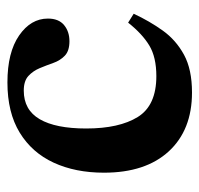

<svg xmlns="http://www.w3.org/2000/svg" viewBox="-30 -496 537 517"><g transform="rotate(-90 238.5 -237.5)"><path d="M436 -161 460 -146Q440 -103 414.5 -67.5Q389 -32 349.5 -10.5Q310 11 248 11Q147 11 89.5 -51.5Q32 -114 32 -226Q32 -303 59 -361.5Q86 -420 140 -453Q194 -486 275 -486Q356 -486 401.5 -454.5Q447 -423 447 -377Q447 -348 429.5 -333.5Q412 -319 386 -319Q360 -319 347 -331.5Q334 -344 327.5 -362.5Q321 -381 313.5 -399Q306 -417 292.5 -429.5Q279 -442 253 -442Q201 -442 176 -399Q151 -356 151 -274Q151 -185 182 -135Q213 -85 292 -85Q343 -85 374.5 -104Q406 -123 436 -161Z"/></g></svg>

Font: STIX Two Text SemiBold
Style: Regular
Weight: 600
Designer: Ross Mills, John Hudson & Paul Hanslow, Tiro Typeworks Ltd; with prior portions MicroPress Inc., and Coen Hoffman.
Foundry: Tiro Typeworks Ltd
Version: Version 2.13 b171